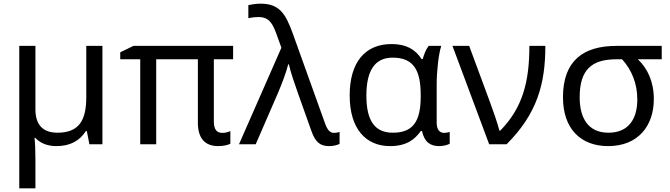

<svg xmlns="http://www.w3.org/2000/svg" viewBox="-20 -786 3649 1046"><path d="M85 240H173V84C173 30 171 -11 168 -35H172C198 -8 235 10 287 10C362 10 414 -19 448 -72H453L467 0H538V-536H450V-257C450 -132 412 -63 293 -63C213 -63 173 -107 173 -190V-536H85Z M1169 10C1200 10 1224 3 1235 -3V-72C1225 -67 1209 -62 1191 -62C1164 -62 1145 -77 1145 -124V-463H1250V-536H707L635 -501V-463H744V0H831V-463H1058V-118C1058 -33 1096 10 1169 10Z M1773 10C1796 10 1815 5 1830 -2V-67C1823 -65 1810 -62 1800 -62C1777 -62 1763 -79 1750 -116L1577 -598C1536 -713 1502 -766 1399 -766C1375 -766 1351 -762 1333 -758V-687C1347 -690 1365 -693 1389 -693C1446 -693 1465 -658 1486 -601L1513 -526L1282 0H1373L1495 -281C1517 -333 1538 -388 1550 -435H1554C1562 -396 1587 -324 1604 -276L1677 -71C1698 -12 1724 10 1773 10Z M2105 10C2195 10 2241 -27 2272 -72H2279C2293 -10 2325 10 2374 10C2396 10 2420 3 2430 -3V-67C2424 -65 2410 -62 2400 -62C2377 -62 2359 -77 2359 -118V-326C2359 -397 2369 -491 2384 -536H2315C2300 -516 2289 -487 2283 -464H2277C2242 -518 2192 -546 2113 -546C1969 -546 1885 -447 1885 -266C1885 -83 1974 10 2105 10ZM2120 -63C2020 -63 1976 -131 1976 -265C1976 -400 2021 -472 2119 -472C2236 -472 2272 -400 2272 -267V-261C2272 -124 2230 -63 2120 -63Z M2645 0H2740C2905 -166 2951 -326 2951 -536H2864C2864 -342 2828 -199 2705 -74H2701C2691 -114 2661 -199 2643 -247L2536 -536H2445Z M3293 10C3457 10 3542 -101 3542 -246C3542 -342 3507 -414 3455 -463H3585V-536H3338C3160 -536 3047 -457 3047 -256C3047 -83 3145 10 3293 10ZM3295 -63C3184 -63 3138 -143 3138 -256C3138 -407 3204 -463 3338 -463H3369C3422 -405 3452 -330 3452 -244C3452 -139 3405 -63 3295 -63Z"/></svg>

Font: Noto Sans Math
Style: Regular
Weight: 400
Designer: Monotype Design Team, Delve Withrington, Jeff Kellem
Foundry: Monotype Imaging Inc., Delve Fonts LLC
Version: Version 3.000